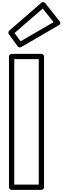

<svg xmlns="http://www.w3.org/2000/svg" viewBox="-20 -1773 591 1818"><path d="M117.7 -1460.2 384.7 -1692 487.4 -1563.1 174.9 -1381.9ZM67.6 -1482.9C58.2 -1474.7 56.2 -1459.7 63.8 -1449.3L147.8 -1334.3C154.7 -1324.8 169.2 -1320.8 180.5 -1327.4L537.5 -1534.4C557.6 -1546 550.7 -1563.9 544.6 -1571.6L407.6 -1743.6C397.9 -1755.8 381.5 -1755.5 371.6 -1746.9ZM347 -1213V-25H115V-1213ZM397 -1238C397 -1248.7 387.1 -1263 372 -1263H90C79.3 -1263 65 -1253.1 65 -1238V0C65 10.7 74.9 25 90 25H372C382.7 25 397 15.1 397 0Z"/></svg>

Font: Poland Can Into
Style: BigWritingsOLn
Weight: 700
Foundry: Cannot Into Space Fonts
Version: Version 0.92